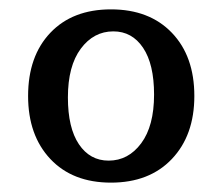

<svg xmlns="http://www.w3.org/2000/svg" viewBox="-20 -751 475 410"><path d="M217 -361Q135 -361 87.5 -411.5Q40 -462 40 -546Q40 -631 87.5 -681Q135 -731 217 -731Q299 -731 347 -681Q395 -631 395 -546Q395 -462 347 -411.5Q299 -361 217 -361ZM212 -408Q254 -408 281.5 -445Q309 -482 309 -549Q309 -614 285.5 -649Q262 -684 222 -684Q180 -684 152.5 -647Q125 -610 125 -543Q125 -478 148.5 -443Q172 -408 212 -408Z"/></svg>

Font: Gabriela
Style: Regular
Weight: 400
Designer: Eduardo Rodriguez Tunni
Foundry: Eduardo Rodriguez Tunni
Version: Version 2.001;gftools[0.9.26]